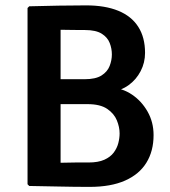

<svg xmlns="http://www.w3.org/2000/svg" viewBox="-20 -708 649 732"><path d="M91.5 -684Q148.5 -685.5 202.8 -686.5Q257 -687.5 308.5 -687.5Q380.5 -687.5 430.8 -667Q481 -646.5 507 -606Q533 -565.5 533 -506.5Q533 -469 516.2 -436.8Q499.5 -404.5 470.5 -383.5Q441.5 -362.5 405 -358.5V-373.5Q446.5 -372 483 -347.5Q519.5 -323 542.5 -282.8Q565.5 -242.5 565.5 -193Q565.5 -132 538.2 -87.8Q511 -43.5 456.8 -19.5Q402.5 4.5 322 4.5Q263 4.5 207 3.2Q151 2 91.5 1L85 -5.5V-677.5ZM211 -87.5Q239.5 -88.5 267 -88.5Q294.5 -88.5 317.5 -88.5Q354.5 -88.5 377.8 -99Q401 -109.5 413.5 -126.2Q426 -143 431 -162.2Q436 -181.5 436 -199.5Q436 -223.5 425.5 -249.2Q415 -275 388.5 -293Q362 -311 313.5 -311H161.5V-406H302.5Q344.5 -406 367 -420.2Q389.5 -434.5 398 -456.5Q406.5 -478.5 406.5 -500.5Q406.5 -523 398.2 -544.2Q390 -565.5 367.8 -579.5Q345.5 -593.5 304 -593.5Q286 -593.5 259.5 -593.8Q233 -594 211 -594.5Z"/></svg>

Font: Signika Negative Light SemiBold
Style: Regular
Weight: 600
Version: Version 2.001